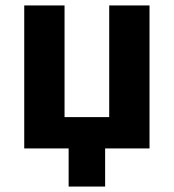

<svg xmlns="http://www.w3.org/2000/svg" viewBox="-20 -545 638 705"><path d="M232 140V0H69V-525H217V-115H381V-525H529V0H366V140Z"/></svg>

Font: IBM Plex Sans Var
Style: Regular
Weight: 400
Designer: Mike Abbink, Paul van der Laan, Pieter van Rosmalen
Foundry: Bold Monday
Version: Version 3.000